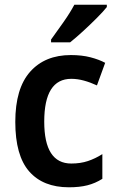

<svg xmlns="http://www.w3.org/2000/svg" viewBox="-20 -837 496 816"><path d="M273 -41Q163 -41 104 -108.5Q45 -176 45 -319Q45 -461 108 -532Q171 -603 281 -603Q328 -603 364.5 -593.5Q401 -584 427 -570L392 -474Q364 -487 336.5 -494.5Q309 -502 283 -502Q168 -502 168 -320Q168 -142 283 -142Q322 -142 353.5 -152.5Q385 -163 415 -182V-77Q385 -58 351.5 -49.5Q318 -41 273 -41ZM434 -807Q419 -788 391 -760Q363 -732 332.5 -704Q302 -676 278 -657H197V-669Q221 -702 249.5 -742.5Q278 -783 296 -817H434Z"/></svg>

Font: Noto Sans Tamil UI SemiCondensed SemiBold
Style: Regular
Weight: 600
Width: 4
Designer: Jelle Bosma - Monotype Design Team
Foundry: Monotype Imaging Inc.
Version: Version 2.004; ttfautohint (v1.8.4.7-5d5b)